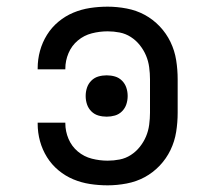

<svg xmlns="http://www.w3.org/2000/svg" viewBox="-20 -548 640 576"><path d="M303 8Q276 8 250 4Q224 0 200 -10Q176 -20 155.5 -37Q135 -54 121 -76.5Q107 -99 100 -124.5Q93 -150 93 -177V-180H176V-178Q176 -154 185.5 -131.5Q195 -109 213.5 -93.5Q232 -78 255.5 -72Q279 -66 303 -66Q321 -66 339 -69.5Q357 -73 372.5 -83Q388 -93 399.5 -107.5Q411 -122 418 -138.5Q425 -155 427.5 -173.5Q430 -192 430 -210V-310Q430 -328 427.5 -346.5Q425 -365 418 -381.5Q411 -398 399.5 -412.5Q388 -427 372.5 -437Q357 -447 339 -450.5Q321 -454 303 -454Q279 -454 255.5 -448Q232 -442 213.5 -426.5Q195 -411 185.5 -388.5Q176 -366 176 -342V-340H93V-343Q93 -370 100 -395.5Q107 -421 121 -443.5Q135 -466 155.5 -483Q176 -500 200 -510Q224 -520 250 -524Q276 -528 303 -528Q331 -528 360 -522.5Q389 -517 414 -503.5Q439 -490 459 -469Q479 -448 491.5 -422Q504 -396 508.5 -367.5Q513 -339 513 -310V-210Q513 -181 508.5 -152.5Q504 -124 491.5 -98Q479 -72 459 -51Q439 -30 414 -16.5Q389 -3 360 2.5Q331 8 303 8ZM300 -198Q287 -198 275 -201.5Q263 -205 254 -214Q245 -223 241 -235Q237 -247 237 -260Q237 -273 241 -285Q245 -297 254 -306Q263 -315 275 -318.5Q287 -322 300 -322Q313 -322 325 -318.5Q337 -315 346 -306Q355 -297 359 -285Q363 -273 363 -260Q363 -247 359 -235Q355 -223 346 -214Q337 -205 325 -201.5Q313 -198 300 -198Z"/></svg>

Font: Iosevka HT Extended
Style: Regular
Weight: 400
Width: 7
Monospace: yes
Designer: Belleve Invis
Foundry: Belleve Invis
Version: Version 32.3.0; ttfautohint (v1.8.4)